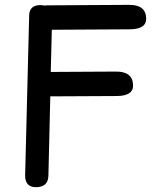

<svg xmlns="http://www.w3.org/2000/svg" viewBox="-20 -754 647 794"><path d="M145.5 -732.9Q101.6 -731.9 100.6 -690.4L84 -29.8Q83 19 127 20Q179.7 21 180.2 -28.8L188 -355.5L462.9 -356.9Q531.7 -357.4 530.3 -401.9Q528.8 -458.5 460 -458L189.9 -456.5L194.3 -630.9Q355.5 -631.8 517.1 -632.8Q585.9 -633.3 584.5 -678.2Q583 -734.4 514.2 -733.9L174.8 -731.9Q168.9 -731.9 164.1 -731Q155.8 -732.9 145.5 -732.9Z"/></svg>

Font: Comic Relief
Style: Regular
Weight: 400
Designer: Jeff Davis
Foundry: Loudifier
Version: Version 1.200; ttfautohint (v1.8.4.7-5d5b)